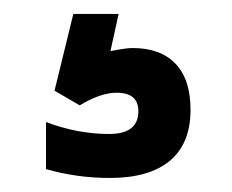

<svg xmlns="http://www.w3.org/2000/svg" viewBox="-20 -20 333 275"><path d="M137.2 234.9Q90.3 234.9 45.9 222.2V154.8Q91.3 171.9 136.2 171.9Q178.2 171.9 178.2 139.2Q178.2 112.8 147 112.8Q124 112.8 94.2 130.9L58.1 109.9L85 0H149.9L138.2 53.2Q160.2 48.8 169.9 48.8Q210 48.8 231.4 71.3Q252.9 93.8 252.9 137.2Q252.9 185.5 223.4 210.2Q193.8 234.9 137.2 234.9Z"/></svg>

Font: LT Wave Text Bold
Style: Regular
Weight: 700
Designer: Daniel Lyons
Version: Version 2.5 (Glyphs App)